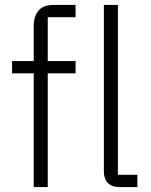

<svg xmlns="http://www.w3.org/2000/svg" viewBox="-20 -760 613 780"><path d="M117 -462H29V-512H117V-655Q117 -694 136.5 -717Q156 -740 197 -740H287V-690H174V-512H287V-462H174V0H117ZM465 0Q434 0 418 -17Q402 -34 402 -62V-740H459V-50H538V0Z"/></svg>

Font: IBM Plex Sans KR Light
Style: Regular
Weight: 300
Designer: Mike Abbink; Paul van der Laan; Pieter van Rosmalen; Wujin Sim; Chorong Kim; Dohee Lee;
Foundry: Sandoll Inc.
Version: Version 1.001